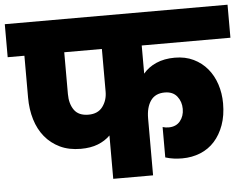

<svg xmlns="http://www.w3.org/2000/svg" viewBox="-66 -804 1116 869"><g transform="rotate(-5 492.0 -370.0)"><path d="M328 -299Q371 -299 392.5 -328Q414 -357 414 -396V-590H243V-400Q243 -356 263 -327.5Q283 -299 328 -299ZM-14 -740H998V-590H595V-462Q618 -490 654.5 -506Q691 -522 739 -522Q787 -522 824 -504Q861 -486 886.5 -455.5Q912 -425 925.5 -384Q939 -343 939 -297Q939 -242 923.5 -199Q908 -156 881 -126Q854 -96 816 -80.5Q778 -65 733 -65Q714 -65 695 -67.5Q676 -70 657 -76V-214Q664 -212 670.5 -211Q677 -210 684 -210Q718 -210 736.5 -232.5Q755 -255 755 -288Q755 -321 736 -345Q717 -369 680 -369Q637 -369 616 -339Q595 -309 595 -258V0H414V-197Q391 -174 358 -161Q325 -148 280 -148Q226 -148 185.5 -167.5Q145 -187 117.5 -220.5Q90 -254 76 -300Q62 -346 62 -400V-590H-14Z"/></g></svg>

Font: SVN-Poppins ExtraBold
Style: Regular
Weight: 800
Designer: Ninad Kale (Devanagari), Jonny Pinhorn (Latin)
Foundry: Indian Type Foundry
Version: Version 3.002 2017; ttfautohint (v1.8.3)